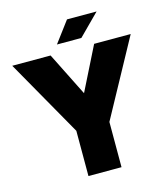

<svg xmlns="http://www.w3.org/2000/svg" viewBox="-125 -968 931 1065"><g transform="rotate(-15 340.0 -435.0)"><path d="M439.9 -259.8V0H250V-259.8L0 -700.2H220.2L345.2 -450.2L470.2 -700.2H680.2ZM270 -750 359.9 -870.1H529.8L410.2 -750Z"/></g></svg>

Font: Fivo Sans Heavy
Style: Regular
Weight: 900
Designer: Alexander Slobzheninov
Foundry: Alexander Slobzheninov
Version: 1.0